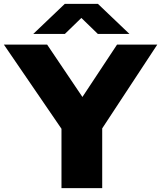

<svg xmlns="http://www.w3.org/2000/svg" viewBox="-47 -970 831 990"><path d="M270 0V-306L-27 -740H196L378 -470L556.5 -740H764L480 -308V0ZM124.5 -795 287 -950H458L620.5 -795H457.5L372.5 -877.5L287.5 -795Z"/></svg>

Font: Encode Sans Exp XBd
Style: Regular
Weight: 800
Width: 7
Designer: Multiple Designers
Foundry: Impallari Type
Version: Version 3.002; ttfautohint (v1.8.3) -l 8 -r 50 -G 200 -x 14 